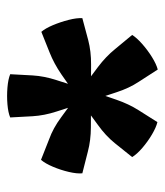

<svg xmlns="http://www.w3.org/2000/svg" viewBox="19 -718 476 555"><g transform="rotate(-90 257.5 -441.0)"><path d="M195 -650Q209 -656 233 -658Q257 -660 281.2 -658Q305.5 -656 320 -650L316.5 -585.5Q314.5 -551.5 302.8 -515.8Q291 -480 281 -446Q271.5 -435 257.5 -435Q243.5 -435 234 -446Q224 -480 212.2 -515.8Q200.5 -551.5 198.5 -585.5ZM33.5 -441.5Q32 -457 37.5 -480.5Q43 -504 52.5 -526.5Q62 -549 72.5 -561L132 -537.5Q164 -526 194.8 -503.2Q225.5 -480.5 254 -460.5Q262 -448 257.5 -435Q255 -428 250.8 -423.2Q246.5 -418.5 239.5 -416.5Q204 -416.5 166.2 -416.8Q128.5 -417 96.5 -425.5ZM181.5 -224.5Q166.5 -228 145.8 -240.2Q125 -252.5 106.8 -268.2Q88.5 -284 80.5 -297.5L121 -348Q142 -374 173 -396.2Q204 -418.5 232 -439.5Q246.5 -443 257.5 -435Q263 -430.5 266.2 -424.8Q269.5 -419 270 -412Q258.5 -378.5 246.2 -343Q234 -307.5 216 -279ZM433.5 -297.5Q425.5 -284.5 407.8 -268.8Q390 -253 369.5 -240.2Q349 -227.5 333.5 -223.5L298 -278.5Q279.5 -306.5 267.8 -342.8Q256 -379 245 -412Q246.5 -426.5 257.5 -435Q263 -439 269.5 -440Q276 -441 283 -439.5Q311.5 -418.5 341.2 -396Q371 -373.5 392.5 -347ZM442.5 -560Q452.5 -548.5 461.8 -526.5Q471 -504.5 477 -481Q483 -457.5 482 -441.5L418.5 -424.5Q386 -416 348 -416.2Q310 -416.5 275.5 -416.5Q262 -421 257.5 -435Q253.5 -446.5 260.5 -460Q289.5 -481.5 320.2 -502.5Q351 -523.5 382.5 -536Z"/></g></svg>

Font: Signika SC
Style: Regular
Weight: 300
Designer: Anna Giedryś
Foundry: Anna Giedryś
Version: Version 2.000